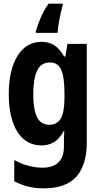

<svg xmlns="http://www.w3.org/2000/svg" viewBox="-20 -786 540 1051"><path d="M176 -614Q185 -648 203.5 -690.5Q222 -733 246 -766H323V-757Q313 -721 305 -678Q297 -635 295 -606H176ZM219 245Q172 245 134 235.5Q96 226 58 206V90Q100 113 139.5 122.5Q179 132 211 132Q330 132 330 15V-6Q330 -39 332 -68H328Q305 -25 275 -7.5Q245 10 208 10Q122 10 75 -65Q28 -140 28 -271Q28 -402 75.5 -479.5Q123 -557 208 -557Q247 -557 276.5 -538.5Q306 -520 331 -477H338L349 -546H455V-6Q455 117 398 181Q341 245 219 245ZM251 -103Q292 -103 312.5 -137Q333 -171 333 -254V-272Q333 -364 315 -404Q297 -444 253 -444Q204 -444 183 -399Q162 -354 162 -269Q162 -188 182.5 -145.5Q203 -103 251 -103Z"/></svg>

Font: Noto Sans Mono ExtraCondensed
Style: Bold
Weight: 700
Width: 2
Designer: Monotype Design Team
Foundry: Monotype Imaging Inc.
Version: Version 2.014